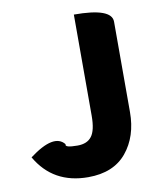

<svg xmlns="http://www.w3.org/2000/svg" viewBox="-85 -813 755 896"><g transform="rotate(-10 293.0 -365.5)"><path d="M261 14Q95 14 16 -123Q137 -214 183 -156Q175 -140 237 -140Q283 -140 304 -168Q326 -196 326 -266V-745Q505 -745 505 -680V-252Q505 -136 443 -61Q381 14 261 14Z"/></g></svg>

Font: Swei Half Moon CJK SC
Style: Black
Weight: 900
Version: Version 2.071